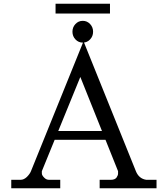

<svg xmlns="http://www.w3.org/2000/svg" viewBox="-20 -1003 889 1023"><path d="M276 -983V-931H566V-983ZM366 -834Q366 -810 382 -793Q398 -776 421 -776Q444 -776 460 -793Q476 -810 476 -834Q476 -858 460 -875Q444 -892 421 -892Q398 -892 382 -875Q366 -858 366 -834ZM759 -45Q720 -51 704 -91L425 -783L145 -91Q139 -76 123 -60Q107 -45 90 -45H40V0H301V-45H241Q226 -45 215 -57Q203 -69 203 -79V-91L408 -593L609 -91V-78Q609 -69 601 -57Q592 -45 571 -45H511V0H814V-45ZM242 -258H590L573 -305H260Z"/></svg>

Font: Sawarabi Mincho
Style: Regular
Weight: 400
Version: Version 1.082; ttfautohint (v1.8.4.7-5d5b)